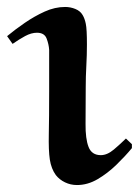

<svg xmlns="http://www.w3.org/2000/svg" viewBox="-27 -513 395 546"><path d="M331.1 -119.1 348.1 -103V-91.8Q329.1 -68.8 304 -44.4Q278.8 -20 250.5 -3.4Q222.2 13.2 191.9 13.2Q173.8 13.2 158 5.6Q142.1 -2 131.8 -15.1Q118.7 -33.2 114.7 -59.1Q110.8 -85 111.8 -131.6Q112.8 -178.2 112.8 -253.9V-371.1Q111.8 -387.2 105.5 -403.6Q99.1 -419.9 78.1 -419.9Q62 -419.9 44.4 -410.4Q26.9 -400.9 8.8 -388.2L-6.8 -410.2Q16.1 -429.2 43.5 -448Q70.8 -466.8 99.9 -480Q128.9 -493.2 158.2 -493.2Q173.3 -493.2 187.3 -487.5Q201.2 -481.9 208 -470.2Q213.9 -460.4 217 -445.3Q220.2 -430.2 220.2 -386.2Q220.2 -356.4 218.5 -325.7Q216.8 -294.9 216.8 -265.1Q216.8 -204.1 216.3 -161.1Q215.8 -118.2 224.9 -95Q233.9 -71.8 259.8 -71.8Q277.8 -71.8 296.9 -87.9Q315.9 -104 331.1 -119.1Z"/></svg>

Font: Aref Ruqaa
Style: Bold
Weight: 700
Designer: Abdullah Aref
Version: Version 1.002